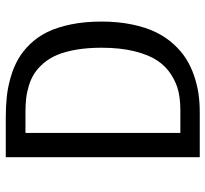

<svg xmlns="http://www.w3.org/2000/svg" viewBox="-44 -684 728 681"><g transform="rotate(-90 320.5 -344.0)"><path d="M245.1 -688Q284.2 -688 318.1 -684.3Q352.1 -680.7 387.2 -670.4Q422.4 -660.2 450.7 -644Q479 -627.9 504.4 -601.6Q529.8 -575.2 546.9 -540.3Q564 -505.4 574 -456.5Q584 -407.7 584 -348.1Q584 -289.6 573.7 -240.2Q563.5 -190.9 546.1 -155.5Q528.8 -120.1 503.9 -92.8Q479 -65.4 451.4 -48.1Q423.8 -30.8 391.1 -19.8Q358.4 -8.8 327.4 -4.4Q296.4 0 263.2 0H103V-688ZM263.2 -618.2H189V-68.8H270Q305.7 -68.8 335.4 -75.4Q365.2 -82 395 -100.8Q424.8 -119.6 445.3 -149.9Q465.8 -180.2 478.5 -230.7Q491.2 -281.2 491.2 -348.1Q491.2 -397.5 484.4 -437.5Q477.5 -477.5 465.8 -505.4Q454.1 -533.2 436.5 -553.7Q418.9 -574.2 400.1 -586.4Q381.3 -598.6 357.2 -606Q333 -613.3 311.3 -615.7Q289.6 -618.2 263.2 -618.2Z"/></g></svg>

Font: Fira Sans Book
Style: Regular
Weight: 350
Designer: Carrois Corporate & Edenspiekermann AG
Foundry: Carrois Corporate GbR & Edenspiekermann AG
Version: Version 4.203;PS 004.203;hotconv 1.0.88;makeotf.lib2.5.64775